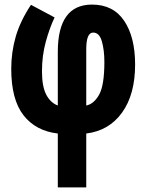

<svg xmlns="http://www.w3.org/2000/svg" viewBox="-20 -577 640 837"><path d="M356 240V5Q455 -7 512 -86Q569 -165 569 -296Q569 -415 521.5 -486Q474 -557 381 -557Q232 -557 232 -351V-117Q200 -129 181.5 -164.5Q163 -200 163 -266Q163 -334 179.5 -394.5Q196 -455 218 -501L115 -556Q68 -485 48.5 -417Q29 -349 29 -277Q29 -143 82.5 -74.5Q136 -6 232 5V240ZM356 -362Q356 -435 386 -435Q413 -435 424 -397Q435 -359 435 -307Q435 -206 412.5 -165Q390 -124 356 -117Z"/></svg>

Font: Noto Sans Mono UI ExtraBold
Style: Regular
Weight: 800
Designer: Monotype Design team
Foundry: Monotype Imaging Inc.
Version: 1.000